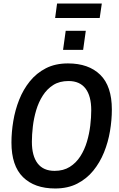

<svg xmlns="http://www.w3.org/2000/svg" viewBox="-20 -1058 678 1090"><path d="M293 12Q176 12 110.5 -52.5Q45 -117 45 -249Q45 -308 55.5 -371Q66 -434 89 -492Q112 -550 149.5 -596.5Q187 -643 240.5 -670.5Q294 -698 366 -698Q483 -698 549 -633.5Q615 -569 615 -436Q615 -377 604.5 -314Q594 -251 570.5 -193Q547 -135 509.5 -89Q472 -43 418.5 -15.5Q365 12 293 12ZM290 -88Q340 -88 376 -110.5Q412 -133 436 -170.5Q460 -208 473.5 -253.5Q487 -299 492.5 -345.5Q498 -392 498 -432Q498 -513 465.5 -555.5Q433 -598 369 -598Q318 -598 282.5 -575.5Q247 -553 223 -515.5Q199 -478 185.5 -432.5Q172 -387 166.5 -340Q161 -293 161 -253Q161 -173 193.5 -130.5Q226 -88 290 -88ZM338 -775 353 -883H467L452 -775ZM293 -956 304 -1038H558L546 -956Z"/></svg>

Font: Archivo Narrow SemiBold
Style: Italic
Weight: 600
Italic angle: -8°
Designer: Hector Gatti
Foundry: Omnibus-Type
Version: Version 3.002